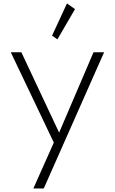

<svg xmlns="http://www.w3.org/2000/svg" viewBox="-20 -808 652 1088"><path d="M169 260H228L570 -512H510L315 -56.5L101 -512H41L285 0ZM305.5 -585 405 -756.5 359.5 -788.5 275 -606Z"/></svg>

Font: Spartan Light
Style: Regular
Weight: 300
Designer: Matt Bailey, Mirko Velimirovic
Foundry: Matt Bailey
Version: Version 1.003; ttfautohint (v1.8.3)